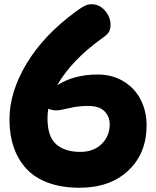

<svg xmlns="http://www.w3.org/2000/svg" viewBox="-20 -818 740 910"><path d="M356.9 71.8Q273.4 71.8 209.5 48.6Q145.5 25.4 105.5 -17.8Q65.4 -61 45.2 -119.9Q24.9 -178.7 24.9 -252Q24.9 -381.8 106.4 -517.3Q188 -652.8 340.8 -764.2Q368.7 -784.7 383.3 -791.3Q397.9 -797.9 414.1 -797.9Q451.2 -797.9 477.5 -767.8Q503.9 -737.8 503.9 -700.2Q503.9 -680.7 496.6 -667.2Q489.3 -653.8 464.8 -637.2Q319.8 -533.7 251 -414.1Q331.1 -464.8 442.9 -464.8Q512.2 -464.8 565.7 -432.4Q619.1 -399.9 647 -345.2Q674.8 -290.5 674.8 -223.1Q674.8 -91.8 588.4 -10Q502 71.8 356.9 71.8ZM205.1 -256.8Q205.1 -170.9 246.1 -134.5Q287.1 -98.1 360.8 -98.1Q423.8 -98.1 461.9 -135.7Q500 -173.3 500 -229Q500 -265.6 475.1 -290.8Q450.2 -315.9 397.9 -315.9Q350.6 -315.9 307.6 -305.4Q264.6 -294.9 247.1 -294.9Q224.1 -294.9 209 -303.2Q205.1 -283.2 205.1 -256.8Z"/></svg>

Font: Shantell Sans Irregular Bouncy
Style: Regular
Weight: 800
Designer: Stephen Nixon, Anya Danilova, Shantell Martin
Foundry: Arrow Type
Version: Version 1.006;[9816181b4]